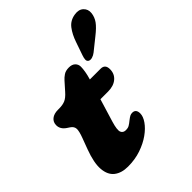

<svg xmlns="http://www.w3.org/2000/svg" viewBox="-215 -883 1020 1020"><g transform="rotate(-45 294.5 -373.5)"><path d="M80 -352 65 -362Q35 -382 35 -412Q35 -436 52.5 -450Q70 -464 100 -464H109Q135.5 -464 154 -471.8Q172.5 -479.5 194 -504L235 -550Q245 -561.5 260.2 -571.8Q275.5 -582 299.5 -582Q323 -582 335.5 -569.8Q348 -557.5 348 -539.5Q348 -525 344.5 -504Q341 -483 333.5 -458H414Q448 -458 448 -421Q448 -386 423 -365Q398 -344 356 -344H299L259.5 -214Q245 -165.5 251.5 -148.8Q258 -132 279.5 -132Q294 -132 304.2 -137.8Q314.5 -143.5 329.5 -156Q343 -166.5 350.5 -170.2Q358 -174 367.5 -174Q395.5 -174 395.5 -141Q395.5 -118.5 377 -91.8Q358.5 -65 325.2 -41.2Q292 -17.5 247.2 -2.2Q202.5 13 149.5 13Q101.5 13 72 -10Q42.5 -33 38.5 -81Q34.5 -129 62.5 -204L86 -267Q99.5 -303 99 -321.2Q98.5 -339.5 80 -352ZM422.5 -651Q437 -693.5 459.5 -723Q482 -752.5 521 -758.5Q554.5 -764 573.2 -746.2Q592 -728.5 589 -701Q586 -674 569.8 -651.2Q553.5 -628.5 516.5 -599.5L448.5 -545Q436.5 -535.5 422.8 -531.5Q409 -527.5 399.5 -532.5Q390 -538.5 390.8 -550.2Q391.5 -562 396.5 -576Z"/></g></svg>

Font: Fraunces 9pt SuperSoft Black
Style: Italic
Weight: 900
Italic angle: -16°
Version: Version 1.000;[0bf87f6ff]